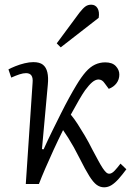

<svg xmlns="http://www.w3.org/2000/svg" viewBox="-20 -785 571 819"><path d="M159 -149 166 -148Q184 -188 203 -226.5Q222 -265 240 -301Q258 -337 275 -368Q292 -399 306 -422Q327 -457 346 -478.5Q365 -500 385.5 -509.5Q406 -519 429 -519Q459 -519 474 -503Q489 -487 489 -467Q489 -446 477 -430Q465 -414 444 -406L427 -429Q421 -438 414.5 -442Q408 -446 399 -446Q386 -445 373 -434Q360 -423 343 -400Q333 -386 317 -358.5Q301 -331 282 -296Q297 -278 311.5 -255.5Q326 -233 342 -206Q358 -179 375 -145Q389 -119 399.5 -99.5Q410 -80 418 -68Q426 -56 432.5 -50Q439 -44 446 -44Q457 -44 469.5 -57.5Q482 -71 494 -87L519 -63Q502 -40 486.5 -22.5Q471 -5 456 4.5Q441 14 424 14Q407 14 392.5 3.5Q378 -7 361 -34Q344 -61 319 -111Q307 -135 295 -156.5Q283 -178 271 -197Q259 -216 249 -230Q228 -188 208.5 -145.5Q189 -103 173 -66Q157 -29 146 0H90L119 -432Q121 -453 114 -463Q107 -473 91 -473Q79 -473 63.5 -468Q48 -463 28 -454L16 -489Q27 -495 45.5 -502.5Q64 -510 84.5 -515Q105 -520 122 -520Q149 -520 163 -509Q177 -498 182 -476.5Q187 -455 184 -424ZM319 -731Q334 -750 344.5 -757.5Q355 -765 369 -765Q387 -765 396 -750Q405 -735 401 -709L239 -583L222 -600Z"/></svg>

Font: Literata 24pt Light
Style: Italic
Weight: 300
Italic angle: -2°
Designer: Latin by Veronika Burian and Jose Scaglione. Greek by Irene Vlachou. Cyrillic by Vera Evstafieva
Foundry: TypeTogether
Version: Version 3.103;gftools[0.9.29]